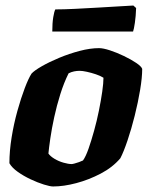

<svg xmlns="http://www.w3.org/2000/svg" viewBox="-20 -674 544 694"><path d="M172 0Q161 0 138.5 -7Q116 -14 90.5 -26Q65 -38 44 -53Q23 -68 14 -84Q14 -128 22 -177.5Q30 -227 43 -273.5Q56 -320 69.5 -355.5Q83 -391 94 -408Q104 -419 131 -434.5Q158 -450 194 -465Q230 -480 268 -490Q306 -500 338 -500Q353 -500 377.5 -492Q402 -484 428 -471.5Q454 -459 472.5 -446.5Q491 -434 494 -425Q494 -394 486.5 -349Q479 -304 467 -256Q455 -208 441 -166.5Q427 -125 415 -102Q387 -69 344 -46.5Q301 -24 255.5 -12Q210 0 172 0ZM239 -81Q242 -81 249.5 -83Q257 -85 265.5 -88Q274 -91 280 -94Q290 -108 300 -136.5Q310 -165 320 -201Q330 -237 337.5 -274Q345 -311 349.5 -342.5Q354 -374 354 -393Q343 -400 326.5 -405.5Q310 -411 294 -414.5Q278 -418 268 -418Q258 -418 248 -416Q238 -414 228 -409Q211 -375 198 -333.5Q185 -292 176 -250.5Q167 -209 162 -174.5Q157 -140 155 -119Q162 -109 177 -100Q192 -91 209.5 -86Q227 -81 239 -81ZM169 -560Q169 -591 172.5 -612Q176 -633 180 -640Q210 -640 251 -642Q292 -644 334 -646.5Q376 -649 410 -651Q444 -653 462 -654L472 -645Q471 -615 467.5 -591.5Q464 -568 461 -560Z"/></svg>

Font: Texturina Medium 12pt Black
Style: Italic
Weight: 900
Italic angle: -11°
Version: Version 1.002